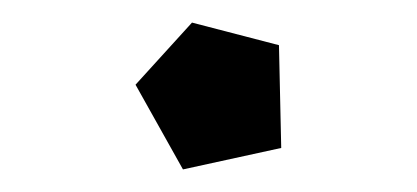

<svg xmlns="http://www.w3.org/2000/svg" viewBox="-20 -417 369 170"><path d="M150 -397 227 -377 229 -286 142 -267 100 -342Z"/></svg>

Font: Underdog
Style: Regular
Weight: 400
Designer: Sergey Steblina
Foundry: Sergey Steblina, Jovanny Lemonad
Version: Version 1.001; ttfautohint (v0.9)